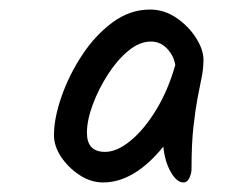

<svg xmlns="http://www.w3.org/2000/svg" viewBox="-20 -771 514 402"><path d="M196 -389Q170 -389 146.5 -404.5Q123 -420 108 -442.5Q93 -465 93 -488Q93 -523 108.5 -568Q124 -613 151.5 -655Q179 -697 215.5 -724Q252 -751 294 -751Q324 -751 349.5 -733.5Q375 -716 390.5 -691.5Q406 -667 406 -646Q406 -627 402 -608Q398 -589 393.5 -565Q389 -541 385 -505.5Q381 -470 381 -417Q381 -408 376.5 -398.5Q372 -389 364 -389Q350 -389 337.5 -411Q325 -433 322 -464Q261 -389 196 -389ZM200 -453Q225 -453 253.5 -476.5Q282 -500 307 -541Q332 -582 347 -635Q344 -654 330 -669Q316 -684 296 -684Q272 -684 248.5 -664.5Q225 -645 205.5 -614.5Q186 -584 174 -551.5Q162 -519 162 -493Q162 -453 200 -453Z"/></svg>

Font: Solitreo
Style: Regular
Weight: 400
Designer: Nathan Gross, Bryan Kirschen, Binghamton University
Foundry: Eli Heuer
Version: Version 1.100; ttfautohint (v1.8.4.7-5d5b)